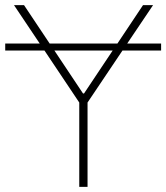

<svg xmlns="http://www.w3.org/2000/svg" viewBox="-33 -727 646 747"><path d="M593.8 -530.3H443.4L307.6 -328.1V0H275.4V-328.1L140.1 -530.3H-12.7V-557.6H121.6L21.5 -707H60.5L160.2 -557.6H423.8L523.4 -707H562.5L461.9 -557.6H593.8ZM290 -363.3H293.9L405.3 -530.3H178.7Z"/></svg>

Font: Pretendard JP Thin
Style: Regular
Weight: 100
Designer: Base glyphs from Inter by Rasmus Andersson; Hangeul glyphs from Noto Sans CJK(Source Han Sans) by Jang Soo-young and Kan
Foundry: Kil Hyung-jin
Version: Version 1.309